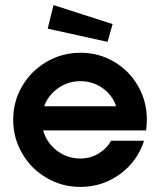

<svg xmlns="http://www.w3.org/2000/svg" viewBox="-20 -729 633 757"><path d="M32 -257Q32 -329 67.5 -389.5Q103 -450 164 -485.5Q225 -521 297 -521Q369 -521 429 -486Q489 -451 524 -390.5Q559 -330 559 -257Q559 -236 556 -215H150Q164 -166 204.5 -135Q245 -104 297 -104Q335 -104 367.5 -123Q400 -142 418 -174H548Q522 -93 453 -42.5Q384 8 297 8Q225 8 164 -27.5Q103 -63 67.5 -124Q32 -185 32 -257ZM438 -310Q423 -354 384.5 -381.5Q346 -409 297 -409Q249 -409 209.5 -381.5Q170 -354 154 -310ZM168 -616 191 -709 424 -634 404 -564Z"/></svg>

Font: Lineal Medium
Style: Regular
Weight: 600
Designer: Created by Frank Adebiaye with contributions from Anton Moglia & Ariel Martín Pérez
Created by Frank ADEBIAYE with FontF
Foundry: Velvetyne Type Foundry
Version: Version 2.000